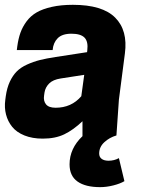

<svg xmlns="http://www.w3.org/2000/svg" viewBox="-23 -563 591 798"><path d="M460.9 0Q432.1 8.3 410.6 28.1Q389.2 47.9 389.2 75.2Q389.2 89.4 399.4 97.2Q409.7 105 428.2 105Q451.7 105 471.2 94.2L494.1 189.9Q477.1 200.2 448.5 207.5Q419.9 214.8 393.1 214.8Q332 214.8 299.1 191.4Q266.1 168 266.1 120.1Q266.1 54.2 319.8 2.9V-59.1Q281.7 -22.9 244.4 -4.9Q207 13.2 154.8 13.2Q111.3 13.2 78.6 0Q45.9 -13.2 27.6 -35.9Q9.3 -58.6 2 -87.2Q-5.4 -115.7 -1 -147.9L1 -163.1Q5.9 -197.8 17.8 -223.4Q29.8 -249 46.4 -265.9Q63 -282.7 89.4 -294.7Q115.7 -306.6 142.8 -313.5Q169.9 -320.3 209 -326.2L338.9 -346.2L339.8 -354Q344.2 -390.1 328.4 -406.5Q312.5 -422.9 273.9 -422.9Q235.4 -422.9 216.8 -404.1Q198.2 -385.3 195.8 -355H46.9L48.8 -370.1Q53.2 -402.3 62 -427Q70.8 -451.7 87.6 -474.4Q104.5 -497.1 129.4 -511.5Q154.3 -525.9 192.4 -534.4Q230.5 -543 279.8 -543Q402.8 -543 455.8 -489.7Q508.8 -436.5 496.1 -340.8L471.2 -148.9ZM208 -115.2Q273.9 -115.2 314.9 -163.1L327.1 -252L229 -236.8Q197.3 -231.9 181.4 -216.1Q165.5 -200.2 162.1 -179.2L160.2 -166Q156.7 -143.6 168.2 -129.4Q179.7 -115.2 208 -115.2Z"/></svg>

Font: Cooper Hewitt
Style: Bold Italic
Weight: 712
Designer: Village Type and Design LLC
Foundry: Cooper Hewitt Smithsonian Design Museum
Version: 1.000